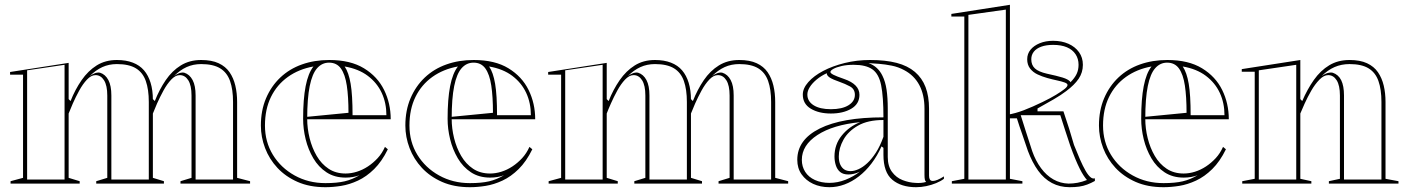

<svg xmlns="http://www.w3.org/2000/svg" viewBox="-20 -765 5863 800"><path d="M24 0V-10L76 -24V-454H22V-465L266 -503V-352L274 -344Q293 -392 320 -431Q347 -470 383 -492.5Q419 -515 467 -515Q505 -515 533.5 -504Q562 -493 580 -472Q598 -451 607.5 -420Q617 -389 617 -349V-24L663 -10V0H381V-10L427 -24V-367Q427 -409 413.5 -430.5Q400 -452 378 -452Q360 -452 342.5 -433.5Q325 -415 310 -387.5Q295 -360 283.5 -334Q272 -308 266 -292V-24L312 -10V0ZM732 0V-10L778 -24V-367Q778 -409 764.5 -430.5Q751 -452 729 -452Q711 -452 693.5 -433.5Q676 -415 661 -387.5Q646 -360 634.5 -334Q623 -308 617 -292V-352L625 -344Q644 -392 670.5 -431Q697 -470 733.5 -492.5Q770 -515 818 -515Q862 -515 891 -501.5Q920 -488 936.5 -464Q953 -440 960.5 -408.5Q968 -377 968 -340V-24L1022 -10V0ZM93 -17H249V-495L93 -472ZM444 -17H600V-340Q600 -392 587.5 -427.5Q575 -463 546 -480.5Q517 -498 467 -498Q434 -498 406.5 -485.5Q379 -473 354 -448Q366 -457 377 -460.5Q388 -464 397 -462Q419 -455 431.5 -431.5Q444 -408 444 -367ZM795 -17H951V-340Q951 -392 938.5 -427.5Q926 -463 897 -480.5Q868 -498 818 -498Q785 -498 757.5 -485.5Q730 -473 705 -448Q717 -457 728 -460.5Q739 -464 748 -462Q770 -455 782.5 -431.5Q795 -408 795 -367Z M1352 -515Q1440 -515 1496.5 -480.5Q1553 -446 1580.5 -390Q1608 -334 1608 -268H1257V-278L1432 -295Q1432 -362 1425 -408.5Q1418 -455 1400.5 -479.5Q1383 -504 1351 -504Q1322 -504 1301.5 -481Q1281 -458 1270.5 -406.5Q1260 -355 1260 -270Q1260 -230 1270 -189.5Q1280 -149 1299.5 -115.5Q1319 -82 1349 -62Q1379 -42 1420 -42Q1443 -42 1467 -49.5Q1491 -57 1513 -71.5Q1535 -86 1553.5 -106Q1572 -126 1584 -153L1596 -143Q1571 -92 1539 -60.5Q1507 -29 1471.5 -12.5Q1436 4 1401.5 9.5Q1367 15 1336 15Q1270 15 1220 -7Q1170 -29 1136 -65.5Q1102 -102 1084.5 -148Q1067 -194 1067 -242Q1067 -305 1088.5 -355.5Q1110 -406 1148 -442Q1186 -478 1238 -496.5Q1290 -515 1352 -515ZM1084 -242Q1084 -174 1117 -120Q1150 -66 1207.5 -34Q1265 -2 1336 -2Q1384 -2 1416 -9.5Q1448 -17 1478 -35Q1465 -30 1450.5 -27.5Q1436 -25 1420 -25Q1374 -25 1340.5 -47Q1307 -69 1285.5 -105.5Q1264 -142 1253.5 -185Q1243 -228 1243 -270Q1243 -352 1253.5 -406Q1264 -460 1286 -488Q1225 -477 1179.5 -444.5Q1134 -412 1109 -361Q1084 -310 1084 -242ZM1449 -285H1590Q1590 -336 1570.5 -378Q1551 -420 1512.5 -449Q1474 -478 1416 -488Q1433 -463 1441 -416Q1449 -369 1449 -285Z M1954 -515Q2042 -515 2098.5 -480.5Q2155 -446 2182.5 -390Q2210 -334 2210 -268H1859V-278L2034 -295Q2034 -362 2027 -408.5Q2020 -455 2002.5 -479.5Q1985 -504 1953 -504Q1924 -504 1903.5 -481Q1883 -458 1872.5 -406.5Q1862 -355 1862 -270Q1862 -230 1872 -189.5Q1882 -149 1901.5 -115.5Q1921 -82 1951 -62Q1981 -42 2022 -42Q2045 -42 2069 -49.5Q2093 -57 2115 -71.5Q2137 -86 2155.5 -106Q2174 -126 2186 -153L2198 -143Q2173 -92 2141 -60.5Q2109 -29 2073.5 -12.5Q2038 4 2003.5 9.5Q1969 15 1938 15Q1872 15 1822 -7Q1772 -29 1738 -65.5Q1704 -102 1686.5 -148Q1669 -194 1669 -242Q1669 -305 1690.5 -355.5Q1712 -406 1750 -442Q1788 -478 1840 -496.5Q1892 -515 1954 -515ZM1686 -242Q1686 -174 1719 -120Q1752 -66 1809.5 -34Q1867 -2 1938 -2Q1986 -2 2018 -9.5Q2050 -17 2080 -35Q2067 -30 2052.5 -27.5Q2038 -25 2022 -25Q1976 -25 1942.5 -47Q1909 -69 1887.5 -105.5Q1866 -142 1855.5 -185Q1845 -228 1845 -270Q1845 -352 1855.5 -406Q1866 -460 1888 -488Q1827 -477 1781.5 -444.5Q1736 -412 1711 -361Q1686 -310 1686 -242ZM2051 -285H2192Q2192 -336 2172.5 -378Q2153 -420 2114.5 -449Q2076 -478 2018 -488Q2035 -463 2043 -416Q2051 -369 2051 -285Z M2266 0V-10L2318 -24V-454H2264V-465L2508 -503V-352L2516 -344Q2535 -392 2562 -431Q2589 -470 2625 -492.5Q2661 -515 2709 -515Q2747 -515 2775.5 -504Q2804 -493 2822 -472Q2840 -451 2849.5 -420Q2859 -389 2859 -349V-24L2905 -10V0H2623V-10L2669 -24V-367Q2669 -409 2655.5 -430.5Q2642 -452 2620 -452Q2602 -452 2584.5 -433.5Q2567 -415 2552 -387.5Q2537 -360 2525.5 -334Q2514 -308 2508 -292V-24L2554 -10V0ZM2974 0V-10L3020 -24V-367Q3020 -409 3006.5 -430.5Q2993 -452 2971 -452Q2953 -452 2935.5 -433.5Q2918 -415 2903 -387.5Q2888 -360 2876.5 -334Q2865 -308 2859 -292V-352L2867 -344Q2886 -392 2912.5 -431Q2939 -470 2975.5 -492.5Q3012 -515 3060 -515Q3104 -515 3133 -501.5Q3162 -488 3178.5 -464Q3195 -440 3202.5 -408.5Q3210 -377 3210 -340V-24L3264 -10V0ZM2335 -17H2491V-495L2335 -472ZM2686 -17H2842V-340Q2842 -392 2829.5 -427.5Q2817 -463 2788 -480.5Q2759 -498 2709 -498Q2676 -498 2648.5 -485.5Q2621 -473 2596 -448Q2608 -457 2619 -460.5Q2630 -464 2639 -462Q2661 -455 2673.5 -431.5Q2686 -408 2686 -367ZM3037 -17H3193V-340Q3193 -392 3180.5 -427.5Q3168 -463 3139 -480.5Q3110 -498 3060 -498Q3027 -498 2999.5 -485.5Q2972 -473 2947 -448Q2959 -457 2970 -460.5Q2981 -464 2990 -462Q3012 -455 3024.5 -431.5Q3037 -408 3037 -367Z M3605 -515Q3670 -515 3716 -503Q3762 -491 3792 -465.5Q3822 -440 3836.5 -402Q3851 -364 3851 -312V-33Q3851 -23 3854.5 -17Q3858 -11 3867 -11Q3875 -11 3887 -16Q3899 -21 3913 -30V-20Q3900 -10 3880.5 -2Q3861 6 3839.5 10.5Q3818 15 3797 15Q3735 15 3698 -16Q3661 -47 3661 -120Q3661 -129 3661 -133Q3661 -137 3661 -140.5Q3661 -144 3661 -149L3653 -155Q3635 -115 3611 -83.5Q3587 -52 3558.5 -30Q3530 -8 3499 3.5Q3468 15 3436 15Q3398 15 3368 1Q3338 -13 3320 -38.5Q3302 -64 3302 -99Q3302 -183 3395.5 -229.5Q3489 -276 3661 -276Q3661 -362 3651.5 -409.5Q3642 -457 3615 -476Q3588 -495 3537 -495Q3509 -495 3487 -490Q3465 -485 3452.5 -478Q3440 -471 3440 -465Q3440 -460 3452.5 -453.5Q3465 -447 3497 -436Q3561 -414 3561 -370Q3561 -332 3527 -312Q3493 -292 3442 -292Q3392 -292 3358.5 -312Q3325 -332 3325 -371Q3325 -397 3348 -423Q3371 -449 3410 -469.5Q3449 -490 3499.5 -502.5Q3550 -515 3605 -515ZM3661 -265Q3596 -265 3555 -241.5Q3514 -218 3494.5 -183Q3475 -148 3475 -113Q3475 -92 3481.5 -78.5Q3488 -65 3498.5 -58.5Q3509 -52 3524 -52Q3539 -52 3557 -60Q3575 -68 3593.5 -85Q3612 -102 3629.5 -129Q3647 -156 3661 -195ZM3436 -3Q3470 -3 3503 -16Q3536 -29 3563 -50Q3551 -44 3538.5 -41Q3526 -38 3515 -38Q3493 -38 3480.5 -48.5Q3468 -59 3462.5 -76.5Q3457 -94 3457 -113Q3457 -163 3487.5 -200.5Q3518 -238 3564 -256Q3451 -245 3386 -202.5Q3321 -160 3321 -99Q3321 -71 3335 -49Q3349 -27 3375.5 -15Q3402 -3 3436 -3ZM3599 -502Q3619 -495 3633.5 -481.5Q3648 -468 3657 -449Q3669 -425 3674 -391.5Q3679 -358 3679 -312V-111Q3679 -73 3696.5 -49Q3714 -25 3741 -14.5Q3768 -4 3794 -3Q3806 -2 3817.5 -3Q3829 -4 3839 -7Q3835 -10 3833.5 -17Q3832 -24 3832 -37V-312Q3832 -370 3810.5 -410.5Q3789 -451 3747 -473Q3723 -486 3695.5 -491.5Q3668 -497 3643 -499Q3618 -501 3599 -502ZM3442 -310Q3489 -310 3515.5 -326.5Q3542 -343 3542 -370Q3542 -394 3521.5 -405Q3501 -416 3478 -424Q3466 -428 3454.5 -433Q3443 -438 3437 -442Q3424 -451 3425 -460Q3401 -449 3382.5 -433.5Q3364 -418 3354 -402Q3344 -386 3344 -371Q3344 -343 3370 -326.5Q3396 -310 3442 -310Z M3946 0V-10L3998 -20V-696H3944V-707L4188 -745V-20L4240 -10V0ZM4015 -17H4171V-725L4015 -703ZM4437 15Q4396 15 4363 -2.5Q4330 -20 4305.5 -54Q4281 -88 4263 -136Q4251 -173 4239.5 -205Q4228 -237 4217 -272H4178V-287Q4210 -292 4246.5 -306Q4283 -320 4324 -340Q4357 -356 4380 -370Q4403 -384 4415.5 -394Q4428 -404 4428 -411Q4428 -417 4415.5 -421.5Q4403 -426 4384 -430Q4365 -434 4343.5 -440Q4322 -446 4303 -455Q4284 -464 4272 -479.5Q4260 -495 4260 -518Q4260 -541 4274 -558Q4288 -575 4312.5 -585Q4337 -595 4368 -595Q4404 -595 4432 -582.5Q4460 -570 4476 -547.5Q4492 -525 4492 -495Q4492 -463 4474.5 -437Q4457 -411 4422 -385Q4401 -369 4371 -351.5Q4341 -334 4303 -313V-301H4411Q4424 -263 4435 -228Q4446 -193 4455 -161Q4468 -128 4480 -100.5Q4492 -73 4503.5 -53Q4515 -33 4526 -25Q4530 -22 4534 -21.5Q4538 -21 4542 -22V-11Q4526 -2 4510 4Q4494 10 4476.5 12.5Q4459 15 4437 15ZM4509 -15Q4502 -23 4494.5 -34.5Q4487 -46 4478.5 -63Q4470 -80 4460 -104Q4450 -128 4439 -159Q4428 -191 4418 -222.5Q4408 -254 4398 -285H4233Q4242 -256 4254 -218.5Q4266 -181 4281 -135Q4295 -95 4317.5 -64.5Q4340 -34 4369 -17.5Q4398 -1 4432 0Q4451 0 4470 -3.5Q4489 -7 4509 -15ZM4440 -422Q4458 -440 4466 -457Q4474 -474 4474 -495Q4474 -520 4461.5 -539Q4449 -558 4425.5 -568Q4402 -578 4368 -578Q4339 -578 4318.5 -570.5Q4298 -563 4287.5 -549.5Q4277 -536 4277 -518Q4277 -494 4292 -480Q4307 -466 4342 -458Q4384 -449 4407 -442Q4430 -435 4439 -425Z M4844 -515Q4932 -515 4988.5 -480.5Q5045 -446 5072.5 -390Q5100 -334 5100 -268H4749V-278L4924 -295Q4924 -362 4917 -408.5Q4910 -455 4892.5 -479.5Q4875 -504 4843 -504Q4814 -504 4793.5 -481Q4773 -458 4762.5 -406.5Q4752 -355 4752 -270Q4752 -230 4762 -189.5Q4772 -149 4791.5 -115.5Q4811 -82 4841 -62Q4871 -42 4912 -42Q4935 -42 4959 -49.5Q4983 -57 5005 -71.5Q5027 -86 5045.5 -106Q5064 -126 5076 -153L5088 -143Q5063 -92 5031 -60.5Q4999 -29 4963.5 -12.5Q4928 4 4893.5 9.5Q4859 15 4828 15Q4762 15 4712 -7Q4662 -29 4628 -65.5Q4594 -102 4576.5 -148Q4559 -194 4559 -242Q4559 -305 4580.5 -355.5Q4602 -406 4640 -442Q4678 -478 4730 -496.5Q4782 -515 4844 -515ZM4576 -242Q4576 -174 4609 -120Q4642 -66 4699.5 -34Q4757 -2 4828 -2Q4876 -2 4908 -9.5Q4940 -17 4970 -35Q4957 -30 4942.5 -27.5Q4928 -25 4912 -25Q4866 -25 4832.5 -47Q4799 -69 4777.5 -105.5Q4756 -142 4745.5 -185Q4735 -228 4735 -270Q4735 -352 4745.5 -406Q4756 -460 4778 -488Q4717 -477 4671.5 -444.5Q4626 -412 4601 -361Q4576 -310 4576 -242ZM4941 -285H5082Q5082 -336 5062.5 -378Q5043 -420 5004.5 -449Q4966 -478 4908 -488Q4925 -463 4933 -416Q4941 -369 4941 -285Z M5807 -10V0H5517V-10L5563 -20V-367Q5563 -409 5549.5 -430.5Q5536 -452 5514 -452Q5496 -452 5477.5 -433Q5459 -414 5443.5 -387Q5428 -360 5416 -333.5Q5404 -307 5398 -292V-20L5444 -10V0H5156V-10L5208 -20V-466H5154V-477L5398 -515V-352L5406 -344Q5427 -393 5454.5 -432Q5482 -471 5518.5 -493Q5555 -515 5603 -515Q5647 -515 5676 -501.5Q5705 -488 5721.5 -464Q5738 -440 5745.5 -408.5Q5753 -377 5753 -340V-20ZM5225 -17H5381V-495L5225 -472ZM5580 -17H5736V-340Q5736 -392 5723.5 -427.5Q5711 -463 5682 -480.5Q5653 -498 5603 -498Q5569 -498 5540.5 -485.5Q5512 -473 5487 -448Q5499 -457 5511 -460.5Q5523 -464 5533 -462Q5557 -454 5568.5 -430.5Q5580 -407 5580 -367Z"/></svg>

Font: Kalnia Glaze Thin SemiBold
Style: Regular
Weight: 600
Version: Version 1.110